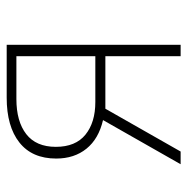

<svg xmlns="http://www.w3.org/2000/svg" viewBox="-13 -547 560 574"><g transform="rotate(-90 267.0 -260.0)"><path d="M386 -255V-491H261H258Q191 -491 153 -461.5Q115 -432 115 -373Q115 -314 151.5 -284.5Q188 -255 249 -255ZM420 -520V0H386V-225H229L101 0H63L195 -232Q139 -245 109.5 -281.5Q80 -318 80 -372Q80 -444 128 -482Q176 -520 262 -520Z"/></g></svg>

Font: FiraSans
Style: Regular
Weight: 200
Designer: Carrois Corporate & Edenspiekermann AG
Foundry: Carrois Corporate GbR & Edenspiekermann AG
Version: Version 3.106;PS 003.106;hotconv 1.0.70;makeotf.lib2.5.58329